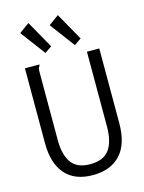

<svg xmlns="http://www.w3.org/2000/svg" viewBox="-127 -923 754 1008"><g transform="rotate(-15 250.0 -418.5)"><path d="M50 -215V-623H128V-616Q122 -610 120.5 -603Q119 -596 119 -579V-214Q119 -134 150 -91Q181 -48 252 -48Q324 -48 355.5 -91Q387 -134 387 -217V-623H454V-218Q454 -103 400.5 -46Q347 11 251 11Q152 11 101 -48Q50 -107 50 -215ZM74 -808 129 -848 213 -699 175 -673ZM234 -808 289 -848 373 -699 335 -673Z"/></g></svg>

Font: Vazir Code FD
Style: Code-FD
Weight: 400
Foundry: DejaVu fonts team - Redesigned by Saber Rastikerdar
Version: Version 1.1.2